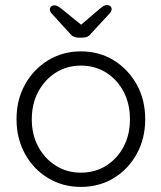

<svg xmlns="http://www.w3.org/2000/svg" viewBox="-20 -725 635 755"><path d="M551 -256Q551 -180 517.5 -119.5Q484 -59 427 -24.5Q370 10 298 10Q227 10 169.5 -24.5Q112 -59 78.5 -119.5Q45 -180 45 -256Q45 -333 78.5 -393Q112 -453 169.5 -488Q227 -523 298 -523Q370 -523 427 -488Q484 -453 517.5 -393Q551 -333 551 -256ZM491 -256Q491 -317 466 -364.5Q441 -412 397.5 -439.5Q354 -467 298 -467Q243 -467 199.5 -439.5Q156 -412 130.5 -364.5Q105 -317 105 -256Q105 -195 130.5 -148Q156 -101 199.5 -73.5Q243 -46 298 -46Q354 -46 397.5 -73.5Q441 -101 466 -148Q491 -195 491 -256ZM289 -577Q267 -577 255 -593L184 -671Q176 -679 176 -688Q176 -695 181.5 -699.5Q187 -704 195 -704Q205 -704 221 -691L305 -623L291 -621L373 -691Q381 -698 387.5 -701.5Q394 -705 401 -705Q409 -705 414 -700.5Q419 -696 419 -689Q419 -685 417 -680.5Q415 -676 410 -671L338 -593Q327 -577 305 -577Z"/></svg>

Font: Quicksand Light
Style: Regular
Weight: 400
Version: Version 3.004